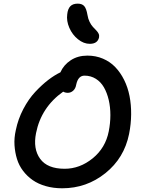

<svg xmlns="http://www.w3.org/2000/svg" viewBox="-20 -1013 769 1043"><path d="M467.8 -774.9Q434.6 -774.9 403.8 -799.6Q373 -824.2 356.7 -861.8Q340.3 -899.4 345.2 -935.1Q348.1 -964.4 361.8 -978.8Q375.5 -993.2 401.9 -993.2Q425.8 -993.2 437.5 -980Q449.2 -966.8 455.1 -932.1Q458.5 -910.6 467 -893.6Q475.6 -876.5 484.9 -866.7Q494.1 -856.9 502.7 -848.1Q511.2 -839.4 515.6 -830.3Q520 -821.3 518.1 -810.1Q510.3 -774.9 467.8 -774.9ZM317.9 9.8Q269.5 9.8 228.5 -2Q187.5 -13.7 157.5 -34.7Q127.4 -55.7 105.2 -85Q83 -114.3 72.3 -149.2Q61.5 -184.1 58.8 -223.9Q56.2 -263.7 65.9 -306.2Q78.1 -366.2 106.7 -420.7Q135.3 -475.1 171.4 -513.7Q207.5 -552.2 241.9 -578.6Q276.4 -605 308.1 -620.1Q325.7 -660.2 364 -685.5Q402.3 -710.9 455.1 -710.9Q500.5 -710.9 539.3 -694.3Q578.1 -677.7 606.2 -648.4Q634.3 -619.1 654.3 -578.9Q674.3 -538.6 683.6 -491.5Q692.9 -444.3 692.4 -391.6Q691.9 -338.9 681.2 -285.2Q654.8 -154.3 552.5 -72.3Q450.2 9.8 317.9 9.8ZM175.8 -290Q158.7 -204.6 198 -150.4Q237.3 -96.2 331.1 -96.2Q413.6 -96.2 483.4 -152.8Q553.2 -209.5 570.8 -299.8Q579.6 -344.2 579.6 -387.9Q579.6 -431.6 570.6 -470.2Q561.5 -508.8 544.7 -538.3Q527.8 -567.9 500.5 -585Q473.1 -602.1 439 -602.1Q404.3 -602.1 394 -553.2Q390.6 -532.2 377.7 -520.5Q364.7 -508.8 348.1 -508.8Q334.5 -508.8 323.2 -515.1Q203.6 -430.2 175.8 -290Z"/></svg>

Font: Shantell Sans Normal
Style: Italic
Weight: 500
Italic angle: -11.31°
Designer: Stephen Nixon, Anya Danilova, Shantell Martin
Foundry: Arrow Type
Version: Version 1.006;[559af2be0]